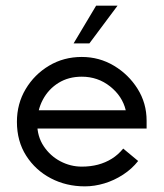

<svg xmlns="http://www.w3.org/2000/svg" viewBox="-20 -654 580 681"><path d="M281 7Q215 7 160.5 -21.5Q106 -50 73 -101.5Q40 -153 40 -222Q40 -286 71 -338Q102 -390 154 -421Q206 -452 270 -452Q332 -452 384 -421Q436 -390 468 -339Q500 -288 500 -226V-198H84V-263H426Q414 -313 370.5 -347.5Q327 -382 270 -382Q223 -382 187.5 -360Q152 -338 132 -300.5Q112 -263 112 -216Q112 -170 135 -135.5Q158 -101 194 -82Q230 -63 270 -63Q301 -63 327.5 -70Q354 -77 376.5 -91Q399 -105 417 -127L470 -83Q448 -55 416.5 -34.5Q385 -14 350 -3.5Q315 7 281 7ZM241 -500 321 -634H397L297 -500Z"/></svg>

Font: Teachers
Style: Regular
Weight: 400
Designer: Alfredo Marco Pradil, Chank Diesel
Version: Version 1.001